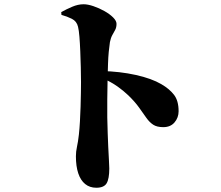

<svg xmlns="http://www.w3.org/2000/svg" viewBox="-20 -826 1040 903"><path d="M433 57Q402 57 380.5 39.5Q359 22 348 -11Q337 -44 337 -91Q337 -113 342 -135.5Q347 -158 351 -193Q354 -221 356 -255.5Q358 -290 359 -325Q360 -360 360.5 -390Q361 -420 361 -439Q361 -471 360 -509.5Q359 -548 357.5 -585.5Q356 -623 353.5 -653.5Q351 -684 347 -700Q341 -726 318 -737.5Q295 -749 269 -756L268 -769Q291 -782 319 -794Q347 -806 373 -806Q393 -806 419.5 -797Q446 -788 471 -774Q496 -760 512 -744Q528 -728 528 -714Q528 -697 521.5 -685Q515 -673 508 -660.5Q501 -648 497 -628Q494 -608 491.5 -582.5Q489 -557 488 -525Q487 -493 486 -455Q485 -404 484.5 -359Q484 -314 484.5 -274Q485 -234 486.5 -200Q488 -166 489 -137Q491 -96 492.5 -69.5Q494 -43 494 -34Q494 15 481.5 36Q469 57 433 57ZM748 -228Q718 -228 700.5 -239.5Q683 -251 668.5 -271.5Q654 -292 634.5 -319.5Q615 -347 583 -378Q561 -399 533 -419Q505 -439 458 -461V-492Q544 -490 618.5 -473.5Q693 -457 739 -430Q777 -408 798.5 -380Q820 -352 820 -303Q820 -273 801 -250.5Q782 -228 748 -228Z"/></svg>

Font: Noto Serif SC ExtraLight Black
Style: Regular
Weight: 900
Version: Version 2.002-H1;hotconv 1.1.0;makeotfexe 2.6.0